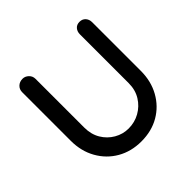

<svg xmlns="http://www.w3.org/2000/svg" viewBox="-175 -876 1057 1057"><g transform="rotate(-45 354.0 -347.5)"><path d="M578 -701Q600 -701 613 -686.5Q626 -672 626 -650V-271Q626 -191 591 -128Q556 -65 495 -29.5Q434 6 354 6Q275 6 213.5 -29.5Q152 -65 116.5 -128Q81 -191 81 -271V-650Q81 -672 96 -686.5Q111 -701 135 -701Q154 -701 169.5 -686.5Q185 -672 185 -650V-271Q185 -218 208.5 -178.5Q232 -139 271 -116.5Q310 -94 354 -94Q402 -94 442 -116.5Q482 -139 506.5 -178.5Q531 -218 531 -271V-650Q531 -672 543.5 -686.5Q556 -701 578 -701Z"/></g></svg>

Font: Quicksand SemiBold
Style: Regular
Weight: 600
Designer: Andrew Paglinawan
Foundry: Andrew Paglinawan
Version: Version 3.004